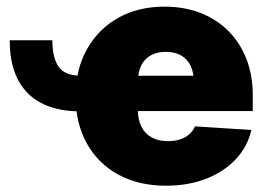

<svg xmlns="http://www.w3.org/2000/svg" viewBox="-20 -559 819 589"><path d="M228.5 -217.3Q121.1 -217.3 65.4 -272.9Q9.8 -328.6 9.8 -435.5H140.6Q140.6 -382.3 159.7 -354.5Q178.7 -326.7 228.5 -326.7ZM489.3 10.7Q405.8 10.7 343.3 -23.2Q280.8 -57.1 246.3 -119.1Q211.9 -181.2 211.9 -263.7Q211.9 -345.2 246.3 -407.2Q280.8 -469.2 342 -503.9Q403.3 -538.6 484.9 -538.6Q545.4 -538.6 595 -519.3Q644.5 -500 680.4 -464.1Q716.3 -428.2 735.8 -378.4Q755.4 -328.6 755.4 -267.1V-218.3H271V-326.7H665L574.7 -306.2Q574.7 -336.4 564.7 -357.2Q554.7 -377.9 535.6 -388.9Q516.6 -399.9 488.8 -399.9Q460.9 -399.9 441.9 -388.9Q422.9 -377.9 412.8 -357.2Q402.8 -336.4 402.8 -306.2V-223.6Q402.8 -191.9 414.1 -169.9Q425.3 -147.9 446 -137Q466.8 -126 495.1 -126Q515.6 -126 532.2 -131.3Q548.8 -136.7 560.5 -147Q572.3 -157.2 578.1 -171.4L751 -160.2Q739.7 -109.4 703.6 -70.8Q667.5 -32.2 612.5 -10.7Q557.6 10.7 489.3 10.7Z"/></svg>

Font: Inter 24pt Black
Style: Regular
Weight: 900
Designer: Rasmus Andersson
Foundry: rsms
Version: Version 4.001;git-66647c0bb